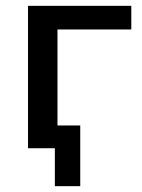

<svg xmlns="http://www.w3.org/2000/svg" viewBox="-20 -508 485 658"><path d="M76 0V-488H430V-407H177V-78H255V130H168V0Z"/></svg>

Font: Nunito Sans SemiBold
Style: Regular
Weight: 600
Designer: Vernon Adams
Foundry: Vernon Adams
Version: Version 3.101; ttfautohint (v1.8.4.7-5d5b);gftools[0.9.27]